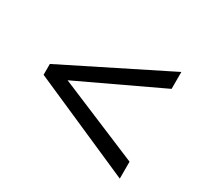

<svg xmlns="http://www.w3.org/2000/svg" viewBox="-112 -745 796 767"><g transform="rotate(30 286.0 -362.0)"><path d="M521 -116 50 -323V-373L521 -608V-530L144 -352L521 -194Z"/></g></svg>

Font: Noto Serif Ottoman Siyaq
Style: Regular
Weight: 400
Designer: Sérgio Martins
Version: Version 1.005; ttfautohint (v1.8.4.7-5d5b)